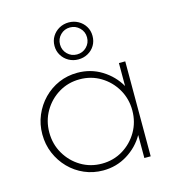

<svg xmlns="http://www.w3.org/2000/svg" viewBox="-95 -687 704 773"><g transform="rotate(-15 257.0 -300.0)"><path d="M241.7 5.6Q200 5.6 163.9 -10.1Q127.8 -25.7 100.3 -53.8Q72.9 -81.9 57.3 -118.8Q41.7 -155.6 41.7 -197.9Q41.7 -240.3 57.3 -277.1Q72.9 -313.9 100.3 -342Q127.8 -370.1 163.9 -385.8Q200 -401.4 241.7 -401.4Q297.2 -401.4 342.7 -373.3Q388.2 -345.1 413.9 -300V-395.8H440.3V0H413.9V-95.8Q388.2 -50.7 342.7 -22.6Q297.2 5.6 241.7 5.6ZM243.8 -22.2Q291.7 -22.2 330.9 -45.8Q370.1 -69.4 393.4 -109.4Q416.7 -149.3 416.7 -197.9Q416.7 -246.5 393.4 -286.5Q370.1 -326.4 330.9 -350Q291.7 -373.6 243.8 -373.6Q195.8 -373.6 156.6 -350Q117.4 -326.4 94.1 -286.5Q70.8 -246.5 70.8 -197.9Q70.8 -149.3 94.1 -109.4Q117.4 -69.4 156.6 -45.8Q195.8 -22.2 243.8 -22.2ZM260.4 -452.1Q238.9 -452.1 220.8 -462.2Q202.8 -472.2 192 -489.9Q181.2 -507.6 181.2 -529.2Q181.2 -551.4 192 -568.8Q202.8 -586.1 220.8 -596.2Q238.9 -606.2 260.4 -606.2Q281.9 -606.2 300 -596.2Q318.1 -586.1 328.8 -568.8Q339.6 -551.4 339.6 -529.2Q339.6 -506.9 329.2 -489.6Q318.8 -472.2 300.7 -462.2Q282.6 -452.1 260.4 -452.1ZM260.4 -472.9Q284 -472.9 300.3 -489.2Q316.7 -505.6 316.7 -529.2Q316.7 -552.8 300 -569.1Q283.3 -585.4 260.4 -585.4Q236.8 -585.4 220.5 -569.1Q204.2 -552.8 204.2 -529.2Q204.2 -505.6 220.5 -489.2Q236.8 -472.9 260.4 -472.9Z"/></g></svg>

Font: Afacad Flux Thin
Style: Regular
Weight: 250
Designer: Kristian Moeller
Foundry: Dicotype
Version: Version 1.100